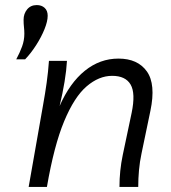

<svg xmlns="http://www.w3.org/2000/svg" viewBox="-20 -737 673 757"><path d="M44 -503Q58 -529 67 -553.5Q76 -578 76 -604Q76 -617 74.5 -630Q73 -643 73 -659Q73 -683 87 -700Q101 -717 125 -717Q144 -717 156 -706Q168 -695 168 -675Q168 -653 155.5 -622Q143 -591 122.5 -559Q102 -527 79 -503ZM93 0 150 -324Q158 -368 164 -411Q170 -454 173 -497H244Q242 -460 234.5 -414.5Q227 -369 215 -319Q255 -410 314.5 -458Q374 -506 447 -506Q523 -506 559 -455.5Q595 -405 573 -300L538 -132Q531 -99 528 -66Q525 -33 525 0H451Q451 -64 464 -126L499 -292Q515 -369 495 -403.5Q475 -438 422 -438Q370 -438 321.5 -396.5Q273 -355 233 -259Q193 -163 165 0Z"/></svg>

Font: Livvic
Style: Italic
Weight: 400
Italic angle: -10°
Designer: Jacques Le Bailly, Baron von Fonthausen
Version: Version 1.001; ttfautohint (v1.8.2)